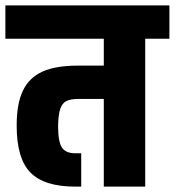

<svg xmlns="http://www.w3.org/2000/svg" viewBox="-30 -694 650 714"><path d="M600 -674V-550H510V0H356V-326H260Q232 -326 216.5 -318Q201 -310 194 -289Q187 -268 186 -227Q186 -166 200.5 -145Q215 -124 250 -124H272V0H250Q135 0 83.5 -52Q32 -104 32 -227Q32 -309 55.5 -357.5Q79 -406 128.5 -428Q178 -450 260 -450H356V-550H-10V-674Z"/></svg>

Font: Biryani Heavy
Style: Regular
Weight: 900
Designer: Dan Reynolds and Mathieu Réguer
Foundry: Dan Reynolds and Mathieu Réguer
Version: Version 1.003; ttfautohint (v1.1) -l 5 -r 5 -G 72 -x 0 -D la